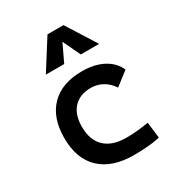

<svg xmlns="http://www.w3.org/2000/svg" viewBox="-189 -915 965 1045"><g transform="rotate(-30 293.0 -392.5)"><path d="M346.2 9.8Q210.9 9.8 137.5 -59.8Q64 -129.4 64 -259.8Q64 -386.7 132.8 -457Q201.7 -527.3 329.1 -527.3Q406.2 -527.3 461.2 -498.3Q516.1 -469.2 539.1 -416.5L455.1 -351.6Q433.1 -386.2 399.2 -405.5Q365.2 -424.8 325.2 -424.8Q255.4 -424.8 216.6 -383.1Q177.7 -341.3 177.7 -264.6Q177.7 -181.2 224.4 -137Q271 -92.8 357.9 -92.8Q393.6 -92.8 429.4 -96.2Q465.3 -99.6 499 -105.5L511.2 -4.9Q471.2 3.9 428.7 6.8Q386.2 9.8 346.2 9.8ZM149.9 -609.4 267.1 -794.9H367.7L484.9 -609.4H369.6L312.5 -729.5H322.3L265.1 -609.4Z"/></g></svg>

Font: Cascadia Mono Medium
Style: Regular
Weight: 500
Monospace: yes
Designer: Aaron Bell
Foundry: Saja Typeworks
Version: Version 2407.024